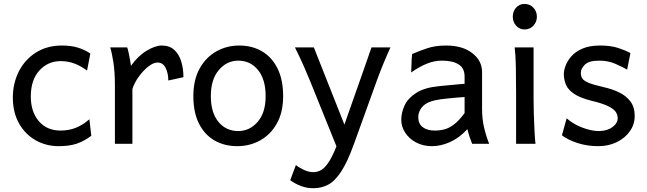

<svg xmlns="http://www.w3.org/2000/svg" viewBox="-20 -743 3341 992"><path d="M441.9 -127 451.7 -41.5Q414.6 -13.7 376.5 -0.7Q338.4 12.2 283.2 12.2Q217.8 12.2 164.1 -18.3Q110.4 -48.8 78.4 -105.2Q46.4 -161.6 46.4 -239.3Q46.4 -313 77.4 -374Q108.4 -435.1 165.5 -471.4Q222.7 -507.8 300.3 -507.8Q349.1 -507.8 384.5 -496.3Q419.9 -484.9 446.8 -466.3L429.7 -378.4Q397 -402.8 363.8 -415Q330.6 -427.2 293 -427.2Q228 -427.2 183.6 -378.9Q139.2 -330.6 139.2 -244.1Q139.2 -165.5 180.7 -116.9Q222.2 -68.4 293 -68.4Q336.9 -68.4 373.5 -83.5Q410.2 -98.6 441.9 -127Z M664.1 0H573.7V-300.3Q573.7 -372.1 565.7 -422.4Q557.6 -472.7 549.3 -498H637.2Q641.1 -487.8 644.8 -469.7Q648.4 -451.7 651.9 -433.1Q655.3 -414.6 656.7 -402.8Q692.4 -453.6 737.3 -480.7Q782.2 -507.8 815.4 -507.8Q856.4 -507.8 881.1 -484.6Q905.8 -461.4 916.7 -424.3Q927.7 -387.2 927.7 -344.2L849.6 -327.1Q849.6 -363.8 835.9 -391.8Q822.3 -419.9 793.5 -419.9Q772.9 -419.9 746.8 -399.7Q720.7 -379.4 697.8 -347.9Q674.8 -316.4 664.1 -283.2Z M979 -246.6Q979 -330.6 1011.5 -388.9Q1043.9 -447.3 1097.9 -477.5Q1151.9 -507.8 1215.8 -507.8Q1283.2 -507.8 1334.2 -477.5Q1385.3 -447.3 1414.1 -388.9Q1442.9 -330.6 1442.9 -246.6Q1442.9 -162.6 1410.4 -105Q1377.9 -47.4 1324.2 -17.6Q1270.5 12.2 1206.1 12.2Q1139.2 12.2 1087.9 -17.6Q1036.6 -47.4 1007.8 -105Q979 -162.6 979 -246.6ZM1069.3 -246.6Q1069.3 -161.1 1108.6 -113.5Q1147.9 -65.9 1210.9 -65.9Q1270 -65.9 1311.3 -113.5Q1352.5 -161.1 1352.5 -246.6Q1352.5 -332.5 1313.2 -381.1Q1273.9 -429.7 1210.9 -429.7Q1151.9 -429.7 1110.6 -381.1Q1069.3 -332.5 1069.3 -246.6Z M1787.1 -29.3 1745.6 80.6 1582 -324.7Q1568.4 -357.9 1550.3 -399.4Q1532.2 -440.9 1503.9 -498H1601.6ZM1926.3 -324.7 1809.1 0Q1775.4 93.3 1742.9 143.1Q1710.4 192.9 1675.5 211.2Q1640.6 229.5 1599.1 229.5Q1565.9 229.5 1536.1 218.5Q1506.3 207.5 1479.5 188L1508.8 109.9Q1524.4 122.6 1549.8 134.5Q1575.2 146.5 1599.1 146.5Q1621.1 146.5 1641.8 134Q1662.6 121.6 1684.8 84.2Q1707 46.9 1733.4 -26.9Q1737.3 -38.1 1743.9 -56.2Q1750.5 -74.2 1758.8 -97.7Q1776.9 -148.9 1801.3 -218.3Q1825.7 -287.6 1851.6 -361.1Q1877.4 -434.6 1899.4 -498H1997.1Q1971.7 -441.4 1955.1 -400.1Q1938.5 -358.9 1926.3 -324.7Z M2470.7 -371.1V-180.7Q2470.7 -127.9 2481 -84.5Q2491.2 -41 2507.3 0H2419.4Q2414.6 -11.7 2407.5 -32Q2400.4 -52.2 2395 -75.7Q2352.1 -29.8 2304.7 -8.8Q2257.3 12.2 2211.9 12.2Q2166 12.2 2130.1 -6.8Q2094.2 -25.9 2073.7 -57.1Q2053.2 -88.4 2053.2 -124.5Q2053.2 -161.6 2070.6 -198.7Q2087.9 -235.8 2130.6 -263.2Q2173.3 -290.5 2248.5 -297.9Q2265.6 -299.8 2293 -302.2Q2320.3 -304.7 2345.5 -307.1Q2370.6 -309.6 2380.4 -310.1V-346.7Q2380.4 -391.1 2349.4 -410.4Q2318.4 -429.7 2263.2 -429.7Q2224.6 -429.7 2186 -414.3Q2147.5 -398.9 2104.5 -368.7Q2105 -379.4 2105.5 -397.9Q2106 -416.5 2106.9 -435.1Q2107.9 -453.6 2109.4 -463.9Q2146.5 -480 2188 -493.9Q2229.5 -507.8 2285.2 -507.8Q2369.6 -507.8 2420.2 -468.5Q2470.7 -429.2 2470.7 -371.1ZM2380.4 -158.7V-241.7Q2368.2 -241.2 2343.8 -239Q2319.3 -236.8 2294.2 -234.4Q2269 -231.9 2253.4 -229.5Q2191.4 -220.7 2166.3 -195.6Q2141.1 -170.4 2141.1 -136.7Q2141.1 -104 2163.8 -86.2Q2186.5 -68.4 2226.6 -68.4Q2251.5 -68.4 2275.6 -74.5Q2299.8 -80.6 2325.4 -99.9Q2351.1 -119.1 2380.4 -158.7Z M2639.2 -498H2736.8Q2736.8 -431.6 2736.8 -365.2Q2736.8 -298.8 2736.8 -231.9Q2736.8 -200.7 2738 -156Q2739.3 -111.3 2741.5 -68.8Q2743.7 -26.4 2746.6 0H2646.5Q2646.5 -35.2 2646.5 -82.5Q2646.5 -129.9 2646.5 -177Q2646.5 -224.1 2646.5 -258.8Q2646.5 -330.1 2645.3 -394.8Q2644 -459.5 2639.2 -498ZM2629.4 -656.7Q2629.4 -684.1 2646.5 -703.4Q2663.6 -722.7 2690.4 -722.7Q2717.8 -722.7 2735.8 -703.4Q2753.9 -684.1 2753.9 -656.7Q2753.9 -629.9 2735.8 -610.4Q2717.8 -590.8 2690.4 -590.8Q2663.6 -590.8 2646.5 -610.4Q2629.4 -629.9 2629.4 -656.7Z M3237.3 -468.8 3220.2 -383.3Q3195.8 -397.5 3158.7 -413.6Q3121.6 -429.7 3076.2 -429.7Q3022.5 -429.7 3001.7 -408.9Q2981 -388.2 2981 -366.2Q2981 -349.1 2989 -337.2Q2997.1 -325.2 3022 -314.9Q3046.9 -304.7 3098.1 -293Q3142.6 -283.2 3179 -265.6Q3215.3 -248 3237.3 -218.8Q3259.3 -189.5 3259.3 -144Q3259.3 -100.1 3234.1 -64.7Q3209 -29.3 3166.5 -8.5Q3124 12.2 3071.3 12.2Q3012.2 12.2 2962.2 -4.6Q2912.1 -21.5 2883.3 -43.9L2907.7 -131.8Q2940.9 -102.1 2988 -84Q3035.2 -65.9 3073.7 -65.9Q3116.7 -65.9 3144 -86.2Q3171.4 -106.4 3171.4 -131.8Q3171.4 -150.4 3160.6 -165.8Q3149.9 -181.2 3120.8 -195.1Q3091.8 -209 3037.1 -222.2Q2978 -236.8 2946.8 -257.8Q2915.5 -278.8 2904.3 -304.9Q2893.1 -331.1 2893.1 -361.3Q2893.1 -378.4 2901.9 -402.8Q2910.6 -427.2 2931.4 -451.4Q2952.1 -475.6 2988.8 -491.7Q3025.4 -507.8 3081.1 -507.8Q3134.3 -507.8 3173.1 -495.4Q3211.9 -482.9 3237.3 -468.8Z"/></svg>

Font: Andika LitF DSA DSG
Style: Regular
Weight: 400
Designer: Victor Gaultney, Annie Olsen, Julie Remington, Don Collingsworth, Eric Hays, Becca Hirsbrunner
Foundry: SIL International
Version: Version 6.200 ; LitF DSA DSG; ttfautohint (v1.8.3.10-c5d8)